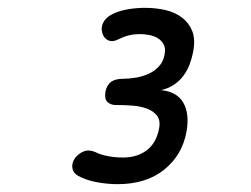

<svg xmlns="http://www.w3.org/2000/svg" viewBox="-20 -900 640 490"><path d="M180 -451Q168 -457 165 -469.5Q162 -482 171 -496Q180 -508 193.5 -513.5Q207 -519 223 -512Q237 -505 255.5 -501.5Q274 -498 294 -498Q330 -498 354.5 -516.5Q379 -535 386 -572Q390 -593 380.5 -605Q371 -617 354.5 -623Q338 -629 317.5 -630.5Q297 -632 279 -632Q265 -631 255.5 -638.5Q246 -646 249 -666Q253 -684 264 -691.5Q275 -699 295 -699Q310 -699 327.5 -702Q345 -705 360 -712Q375 -719 386 -731Q397 -743 400 -761Q403 -776 398 -786Q393 -796 383.5 -802Q374 -808 361.5 -810.5Q349 -813 337 -813Q323 -813 310 -810Q297 -807 283 -800Q268 -792 256.5 -797Q245 -802 241 -816Q237 -830 243.5 -842.5Q250 -855 265 -863Q282 -872 304.5 -876Q327 -880 350 -880Q377 -880 401.5 -874.5Q426 -869 444 -855.5Q462 -842 470.5 -821Q479 -800 473 -768Q470 -752 464 -736Q458 -720 448 -706.5Q438 -693 423.5 -683.5Q409 -674 391 -670Q432 -666 448 -637.5Q464 -609 456 -564Q445 -504 399 -467Q353 -430 280 -430Q254 -430 227 -435Q200 -440 180 -451Z"/></svg>

Font: Maple Mono NL
Style: Italic
Weight: 400
Italic angle: -10°
Monospace: yes
Designer: subframe7536
Version: Version 7.000